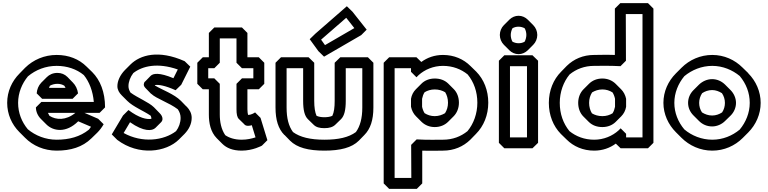

<svg xmlns="http://www.w3.org/2000/svg" viewBox="-20 -915 4919 1230"><path d="M250 -282H445L480 -317C476 -345 464 -369 447 -386L412 -422C395 -439 373 -448 348 -448C319 -448 296 -437 280 -421L245 -386L244 -385C226 -366 217 -342 215 -317ZM294 -352C295 -355 297 -361 300 -366C313 -373 329 -378 348 -378C364 -378 379 -374 392 -366C394 -363 398 -356 400 -352ZM521 -192H618L653 -227C653 -325 622 -402 571 -453L535 -488C486 -537 419 -563 343 -563C264 -563 193 -532 141 -481L140 -480L105 -444C56 -395 26 -329 26 -256C26 -184 55 -118 104 -69L140 -33C191 19 263 50 343 50C432 50 508 28 566 -29L567 -30L603 -65C618 -80 632 -98 644 -119L609 -154ZM463 -192C402 -142 339 -146 297 -173C294 -178 290 -185 287 -192ZM481 -138 563 -103C558 -95 553 -89 549 -84C493 -39 423 -20 343 -20C272 -20 207 -46 158 -87C119 -134 96 -192 96 -256C96 -320 121 -380 159 -426C209 -468 273 -493 343 -493C410 -493 471 -472 517 -434C552 -391 575 -331 581 -262H245L210 -227C210 -200 222 -173 242 -153L277 -118C321 -74 404 -61 481 -138Z M813 -132C901 -70 955 -75 976 -96L1011 -131L1012 -132C1018 -138 1021 -146 1021 -153C1021 -167 1014 -179 1002 -191L967 -227L966 -228C932 -261 862 -288 816 -322C808 -335 803 -348 803 -363C803 -390 814 -421 834 -447C893 -493 990 -515 1119 -470L1091 -414C1000 -452 961 -445 945 -429L910 -393H909C903 -387 901 -379 901 -373C901 -365 906 -357 913 -350L948 -314H949C981 -283 1064 -257 1119 -215C1130 -199 1137 -181 1137 -160C1137 -129 1126 -99 1108 -75C1029 -14 891 3 772 -63ZM803 -210 768 -175 696 -54 731 -19C869 85 1044 60 1126 -21L1127 -22L1162 -57C1190 -86 1208 -121 1208 -160C1208 -189 1195 -212 1176 -232L1175 -233H1174L1139 -269C1095 -313 1019 -339 973 -367C973 -368 972 -369 972 -370C997 -374 1038 -367 1105 -337L1141 -372L1199 -488L1163 -523C995 -598 878 -563 816 -502L815 -501L780 -466C749 -434 732 -396 732 -363C732 -340 743 -321 760 -304L795 -269C833 -231 900 -205 945 -174C948 -169 950 -161 950 -154C921 -148 871 -159 803 -210Z M1388 -513V-669H1495V-513L1530 -478H1603V-413H1530L1495 -378V-215C1495 -184 1499 -164 1510 -153L1546 -118V-117C1553 -111 1560 -109 1570 -109C1578 -109 1588 -111 1593 -113L1617 -35C1592 -27 1563 -20 1528 -20C1483 -20 1448 -32 1423 -49C1397 -87 1388 -135 1388 -181V-378L1353 -413H1314V-478H1353ZM1318 -548H1279L1244 -513V-378L1279 -343H1318V-181C1318 -127 1329 -70 1368 -30L1369 -29L1404 6C1431 33 1471 50 1528 50C1601 50 1658 18 1658 18L1693 -17L1649 -160L1614 -195C1614 -195 1593 -179 1570 -179H1569C1567 -187 1565 -201 1565 -215V-343H1638L1673 -378V-513L1638 -548H1565V-704L1530 -739H1353L1318 -704Z M1816 -478H1922V-269C1922 -211 1931 -173 1952 -152L1988 -117L1989 -116C2005 -100 2027 -94 2058 -94C2090 -94 2113 -101 2129 -117L2165 -152C2186 -173 2195 -211 2195 -269V-478H2301V-226C2301 -158 2287 -106 2260 -69C2214 -35 2148 -20 2058 -20C1968 -20 1902 -36 1857 -69C1829 -107 1816 -158 1816 -226ZM1780 -548 1745 -513V-226C1745 -147 1763 -89 1802 -50H1803L1838 -14C1883 31 1955 50 2058 50C2161 50 2234 31 2279 -14L2314 -50C2353 -89 2372 -146 2372 -226V-513L2337 -548H2160L2124 -513V-269C2124 -227 2120 -196 2109 -173C2096 -167 2078 -164 2058 -164C2038 -164 2022 -167 2008 -173C1998 -195 1993 -227 1993 -269V-513L1957 -548ZM2037 -661 2198 -801 2250 -735 2062 -626ZM2000 -699 1964 -664 2020 -587 2056 -552 2294 -690 2329 -725 2238 -840 2202 -875Z M2920 -257C2920 -292 2908 -323 2887 -344L2852 -379L2851 -380C2829 -401 2800 -412 2765 -412C2731 -412 2701 -400 2680 -379L2644 -343C2628 -327 2617 -306 2613 -282V-231C2618 -207 2629 -186 2645 -170L2680 -135L2681 -134C2703 -113 2732 -101 2765 -101C2799 -101 2829 -113 2851 -135L2886 -170C2907 -191 2920 -222 2920 -257ZM2850 -257C2850 -231 2843 -209 2831 -190C2813 -179 2790 -171 2765 -171C2741 -171 2719 -178 2700 -190C2693 -201 2687 -216 2684 -231V-282C2687 -297 2692 -312 2700 -324C2718 -335 2740 -342 2765 -342C2791 -342 2814 -335 2832 -324C2843 -306 2850 -283 2850 -257ZM2508 -478H2613V-455L2648 -420L2662 -434C2701 -469 2756 -493 2818 -493C2880 -493 2934 -472 2976 -438C3016 -389 3038 -327 3038 -257C3038 -187 3014 -122 2975 -75C2932 -40 2879 -20 2818 -20C2788 -20 2718 -18 2649 -22L2614 13L2615 225H2508ZM2473 -548 2438 -513V260L2473 295H2650L2685 260V50C2741 52 2793 50 2818 50C2888 50 2948 24 2993 -20L2994 -21L3029 -57C3079 -107 3108 -178 3108 -257C3108 -336 3080 -406 3031 -456L3030 -457L2994 -492C2950 -536 2889 -563 2818 -563C2764 -563 2717 -546 2679 -518L2648 -548Z M3252 -691C3252 -706 3257 -723 3263 -734C3275 -741 3288 -744 3302 -744C3316 -744 3330 -740 3341 -734C3348 -722 3352 -706 3352 -691C3352 -676 3347 -659 3341 -648C3329 -641 3316 -638 3302 -638C3288 -638 3274 -642 3263 -648C3256 -660 3252 -676 3252 -691ZM3182 -691C3182 -667 3192 -644 3208 -628L3243 -593C3258 -578 3279 -568 3302 -568C3324 -568 3344 -577 3360 -592L3361 -593L3396 -628C3412 -644 3422 -667 3422 -691C3422 -715 3412 -738 3396 -754L3361 -789C3346 -804 3325 -814 3302 -814C3280 -814 3260 -805 3244 -790L3243 -789L3208 -754C3192 -738 3182 -715 3182 -691ZM3247 -35V-491H3356V-35ZM3176 0 3211 35H3391L3427 0V-526L3391 -561H3211L3176 -526Z M3684 -256C3684 -221 3696 -190 3717 -169L3752 -134L3753 -133C3775 -112 3804 -101 3839 -101C3873 -101 3903 -113 3924 -134L3960 -170C3976 -186 3987 -207 3991 -231V-282C3986 -306 3975 -327 3959 -343L3924 -378L3923 -379C3901 -400 3872 -412 3839 -412C3805 -412 3775 -400 3753 -378L3718 -343C3697 -322 3684 -291 3684 -256ZM3754 -256C3754 -282 3761 -304 3773 -323C3791 -334 3814 -342 3839 -342C3863 -342 3885 -335 3904 -323C3911 -312 3917 -297 3920 -282V-231C3917 -216 3912 -201 3904 -189C3886 -178 3864 -171 3839 -171C3813 -171 3790 -178 3772 -189C3761 -207 3754 -230 3754 -256ZM4096 -35H3991V-58L3956 -93L3942 -79C3903 -44 3848 -20 3786 -20C3724 -20 3670 -41 3628 -75C3588 -124 3566 -186 3566 -256C3566 -326 3590 -391 3629 -438C3672 -473 3725 -493 3786 -493C3816 -493 3886 -495 3955 -491L3990 -526L3989 -825H4096ZM4131 35 4166 0V-860L4131 -895H3954L3919 -860V-563C3865 -565 3810 -563 3786 -563C3716 -563 3656 -537 3611 -493L3610 -492L3575 -456C3525 -406 3496 -335 3496 -256C3496 -177 3524 -107 3573 -57L3574 -56L3610 -21C3654 23 3715 50 3786 50C3840 50 3887 33 3925 5L3956 35Z M4388 -256C4388 -225 4401 -197 4422 -176L4458 -140C4480 -118 4509 -105 4542 -105C4574 -105 4604 -119 4625 -140L4661 -175C4682 -196 4695 -225 4695 -256C4695 -287 4681 -317 4660 -338L4625 -373L4624 -374C4602 -395 4574 -408 4542 -408C4510 -408 4480 -394 4458 -373L4423 -338L4422 -337C4400 -315 4388 -286 4388 -256ZM4459 -256C4459 -278 4466 -300 4478 -318C4496 -330 4518 -338 4542 -338C4565 -338 4586 -330 4605 -318C4617 -300 4624 -279 4624 -256C4624 -234 4618 -213 4606 -195C4588 -183 4566 -175 4542 -175C4518 -175 4496 -183 4477 -195C4465 -213 4459 -234 4459 -256ZM4300 -256C4300 -320 4325 -380 4364 -427C4412 -467 4475 -493 4543 -493C4610 -493 4672 -467 4719 -428C4760 -379 4783 -320 4783 -256C4783 -192 4758 -132 4719 -85C4671 -45 4610 -20 4543 -20C4475 -20 4411 -46 4364 -86C4324 -133 4300 -193 4300 -256ZM4230 -256C4230 -184 4261 -117 4310 -68L4345 -33C4396 18 4466 50 4543 50C4619 50 4688 19 4738 -31L4773 -66C4823 -116 4853 -184 4853 -256C4853 -328 4823 -396 4773 -446V-447L4737 -482C4687 -532 4619 -563 4543 -563C4467 -563 4397 -532 4346 -481L4345 -480L4310 -445C4260 -395 4230 -328 4230 -256Z"/></svg>

Font: Hussar Press
Style: Bold
Weight: 700
Foundry: Cannot Into Space Fonts
Version: Version 1.43